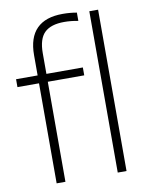

<svg xmlns="http://www.w3.org/2000/svg" viewBox="-90 -883 729 947"><g transform="rotate(-10 274.5 -409.0)"><path d="M290 -818Q326.5 -818 360.5 -812V-770.5Q324 -777.5 290.5 -777.5Q223.5 -777.5 191.8 -746.5Q160 -715.5 160 -644V-540.5H342.5V-501H160V0H116V-501H8V-540.5H116V-642Q116 -730 159.8 -774Q203.5 -818 290 -818ZM422 -808H466V0H422Z"/></g></svg>

Font: Encode Sans ExtraLight
Style: Regular
Weight: 275
Designer: Multiple Designers
Foundry: Impallari Type
Version: Version 2.000